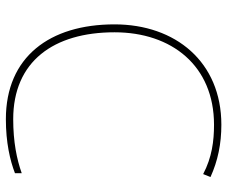

<svg xmlns="http://www.w3.org/2000/svg" viewBox="-80 -684 774 654"><g transform="rotate(90 307.0 -357.0)"><path d="M405 -699C460 -699 516 -692 573 -662L583 -687C528 -712 470 -724 405 -724C191 -724 63 -568 63 -360C63 -139 174 10 386 10C465 10 526 -4 570 -21V-44C522 -27 463 -15 386 -15C189 -15 90 -153 90 -360C90 -555 204 -699 405 -699Z"/></g></svg>

Font: Noto Sans Canadian Aboriginal Thin
Style: Regular
Weight: 100
Designer: Monotype Design Team, Typotheque's Kevin King
Foundry: Monotype Imaging Inc.
Version: Version 2.004